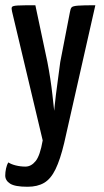

<svg xmlns="http://www.w3.org/2000/svg" viewBox="-26 -520 397 733"><path d="M79 193Q31 193 12.5 181Q-6 169 -6 150Q-6 138 -3 123.5Q0 109 6 100Q16 107 34 111.5Q52 116 71 116Q93 116 110 95Q127 74 137 16L20 -476Q17 -488 19.5 -493Q22 -498 42 -499Q62 -500 109 -500L155 -283Q161 -252 166 -219.5Q171 -187 174 -159Q177 -131 179 -114Q181 -97 181 -97Q181 -97 182.5 -114Q184 -131 187.5 -158.5Q191 -186 195.5 -219Q200 -252 204 -283L241 -474Q243 -487 247.5 -492Q252 -497 272 -498.5Q292 -500 338 -500L219 26Q204 89 186 126Q168 163 142.5 178Q117 193 79 193Z"/></svg>

Font: Yanone Kaffeesatz ExtraLight Medium
Style: Regular
Weight: 500
Version: Version 2.003